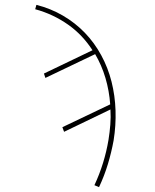

<svg xmlns="http://www.w3.org/2000/svg" viewBox="-20 -548 640 791"><path d="M388 223 369 215Q390 170 404.5 123Q419 76 427 28Q432 -3 434.5 -34.5Q437 -66 435 -97L244 -5L237 -24L434 -118Q430 -174 414.5 -226.5Q399 -279 372 -325L167 -227L161 -245L361 -341Q341 -372 316 -398.5Q291 -425 260.5 -446.5Q230 -468 196 -484Q162 -500 125 -510L130 -528Q189 -513 239.5 -483.5Q290 -454 329.5 -413Q369 -372 397 -320.5Q425 -269 439.5 -211.5Q454 -154 456 -92.5Q458 -31 448 31Q439 80 424.5 128Q410 176 388 223Z"/></svg>

Font: Iosevka Aile Thin Oblique
Style: Regular
Weight: 100
Italic angle: -9°
Designer: Belleve Invis
Foundry: Belleve Invis
Version: Version 31.1.0; ttfautohint (v1.8.4)